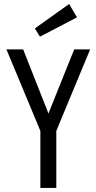

<svg xmlns="http://www.w3.org/2000/svg" viewBox="-20 -932 476 952"><path d="M180.2 0H259.2V-282.8L427 -687.2H348L220.2 -369.4L94.8 -687.2H11.8L180.2 -282.8ZM178.2 -750.2 361.8 -846 322.6 -912.2 152.8 -791Z"/></svg>

Font: Secuela Light
Style: Regular
Weight: 300
Designer: Fernando Haro
Foundry: deFharo
Version: Version 1.708